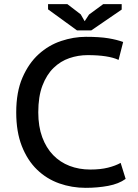

<svg xmlns="http://www.w3.org/2000/svg" viewBox="-20 -890 664 923"><path d="M584 -30Q551 -6 500 3.5Q449 13 392 13Q325 13 264.5 -8.5Q204 -30 158 -74.5Q112 -119 85 -187.5Q58 -256 58 -350Q58 -448 88 -517Q118 -586 166 -629.5Q214 -673 274 -693Q334 -713 393 -713Q459 -713 501 -706Q543 -699 572 -688L550 -602Q501 -625 401 -625Q356 -625 313.5 -610.5Q271 -596 237.5 -563.5Q204 -531 184 -478.5Q164 -426 164 -350Q164 -282 183 -230.5Q202 -179 235.5 -144.5Q269 -110 314.5 -92.5Q360 -75 414 -75Q463 -75 499 -84Q535 -93 560 -107ZM419 -744H350L211 -845V-870H304L368 -821L387 -788L408 -820L476 -870H565V-844Z"/></svg>

Font: PT Sans Caption
Style: Regular
Weight: 400
Designer: A.Korolkova, O.Umpeleva, V.Yefimov
Foundry: ParaType Ltd
Version: Version 2.004W OFL